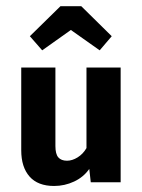

<svg xmlns="http://www.w3.org/2000/svg" viewBox="-20 -599 466 631"><path d="M162.1 -119.1Q162.1 -92.8 171.6 -81.8Q181.2 -70.8 200.2 -70.8Q217.3 -70.8 235.1 -81.8Q252.9 -92.8 264.2 -112.3V-377H376.5V0H278.3L273.4 -43.9Q254.9 -17.1 223.6 -2.4Q192.4 12.2 157.7 12.2Q104.5 12.2 77.1 -18.8Q49.8 -49.8 49.8 -105V-377H162.1ZM78.1 -480 178.7 -578.6H247.1L347.2 -480L307.6 -433.6L212.9 -500.5L118.7 -433.6Z"/></svg>

Font: Amiri Typewriter
Style: Bold
Weight: 700
Monospace: yes
Designer: Khaled Hosny
Version: Version 1.1